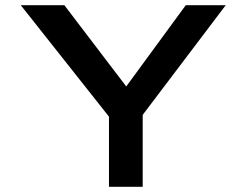

<svg xmlns="http://www.w3.org/2000/svg" viewBox="-20 -720 950 740"><path d="M400 0V-320L417 -249L60 -700H228L490 -356H444L696 -700H850L523 -268L530 -328V0Z"/></svg>

Font: Lexend Tera Medium
Style: Regular
Weight: 500
Designer: Bonnie Shaver-Troup, Thomas Jockin
Foundry: Lexend
Version: Version 1.007